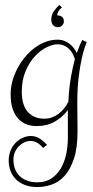

<svg xmlns="http://www.w3.org/2000/svg" viewBox="-20 -524 375 775"><path d="M130.9 231Q102.5 231 80.8 222.7Q59.1 214.4 44.4 200Q29.8 185.5 22.5 165.8Q15.1 146 15.1 123Q15.1 102.5 22.5 84.5Q29.8 66.4 42.2 53.2Q54.7 40 71 32.5Q87.4 24.9 105 24.9Q122.1 24.9 138.4 34.4Q154.8 43.9 169.9 61L153.8 73.2Q142.6 59.1 129.6 52Q116.7 44.9 104 44.9Q89.8 44.9 77.4 51Q64.9 57.1 55.2 67.4Q45.4 77.6 39.8 91.3Q34.2 105 34.2 120.1Q34.2 139.6 40 156.2Q45.9 172.9 58.1 185.3Q70.3 197.8 88.4 204.8Q106.4 211.9 130.9 211.9Q164.6 211.9 188 196Q211.4 180.2 226.1 154.8Q240.7 129.4 247.3 97.4Q253.9 65.4 253.9 33.2V-80.1Q232.9 -51.3 201.4 -33.2Q169.9 -15.1 127 -15.1Q108.4 -15.1 89.8 -21.2Q71.3 -27.3 56.4 -42Q41.5 -56.6 32.2 -81.5Q22.9 -106.4 22.9 -144Q22.9 -169.9 30 -196Q37.1 -222.2 49.8 -246.6Q62.5 -271 80.1 -292.5Q97.7 -314 118.7 -329.8Q139.6 -345.7 163.3 -354.7Q187 -363.8 211.9 -363.8Q227.5 -363.8 240 -358.9Q252.4 -354 262 -346.2Q271.5 -338.4 278.6 -328.9Q285.6 -319.3 290 -310.1Q296.9 -329.6 302.5 -342.5Q308.1 -355.5 312 -362.8L330.1 -354Q328.6 -351.1 322.5 -334Q316.4 -316.9 309.6 -286.1Q302.7 -255.4 297.4 -211.4Q292 -167.5 292 -110.8Q292 -98.1 292.2 -83Q292.5 -67.9 292.5 -52.2Q292.5 -36.6 292.7 -21.5Q293 -6.3 293 5.9Q293 73.2 278.3 116.9Q263.7 160.6 240.5 186Q217.3 211.4 188.2 221.2Q159.2 231 130.9 231ZM159.2 -44.9Q175.8 -44.9 190.2 -50.3Q204.6 -55.7 216.6 -64.7Q228.5 -73.7 238.5 -86.2Q248.5 -98.6 255.9 -112.8Q258.8 -170.4 266.4 -212.6Q273.9 -254.9 282.2 -285.2Q278.8 -296.9 272.9 -307.6Q267.1 -318.4 258.5 -326.7Q250 -335 238.5 -340.1Q227.1 -345.2 211.9 -345.2Q193.4 -345.2 168.5 -333.3Q143.6 -321.3 121.1 -297.1Q98.6 -272.9 83.3 -236.8Q67.9 -200.7 67.9 -152.8Q67.9 -129.4 73.2 -109.4Q78.6 -89.4 89.8 -75.2Q101.1 -61 118.4 -53Q135.7 -44.9 159.2 -44.9ZM230 -494.1Q220.2 -486.3 215.6 -478Q210.9 -469.7 210.9 -461.9Q222.2 -461.9 230 -456.3Q237.8 -450.7 237.8 -438Q237.8 -428.2 230.7 -421.1Q223.6 -414.1 213.9 -414.1Q201.2 -414.1 194.1 -422.6Q187 -431.2 187 -444.8Q187 -463.9 197.5 -479Q208 -494.1 220.2 -503.9Z"/></svg>

Font: Clicker Script
Style: Regular
Weight: 400
Designer: Astigmatic (AOETI)
Foundry: Astigmatic (AOETI)
Version: Version 1.000